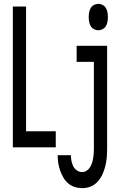

<svg xmlns="http://www.w3.org/2000/svg" viewBox="-20 -769 640 1002"><path d="M47 0V-735H116V-84H271V0ZM493 -611Q481 -611 470 -617Q459 -623 453 -633.5Q447 -644 445 -656Q443 -668 443 -680Q443 -692 445 -704Q447 -716 453 -726.5Q459 -737 470 -743Q481 -749 493 -749Q505 -749 516 -743Q527 -737 533 -726.5Q539 -716 541 -704Q543 -692 543 -680Q543 -668 541 -656Q539 -644 533 -633.5Q527 -623 516 -617Q505 -611 493 -611ZM409 213Q389 213 370 207Q351 201 335.5 187.5Q320 174 310 156.5Q300 139 293.5 120Q287 101 284 81.5Q281 62 281 41H350Q350 56 353 71Q356 86 362.5 99Q369 112 381.5 120.5Q394 129 409 129Q421 129 432 122Q443 115 449.5 104.5Q456 94 460 82Q464 70 466 58Q468 46 469 33.5Q470 21 470 9V-446H380V-530H539V9Q539 31 537 54Q535 77 529.5 98.5Q524 120 514.5 141Q505 162 489.5 179Q474 196 453 204.5Q432 213 409 213Z"/></svg>

Font: Iosevka Curly Medium Extended
Style: Regular
Weight: 500
Width: 7
Monospace: yes
Designer: Belleve Invis
Foundry: Belleve Invis
Version: Version 11.1.0; ttfautohint (v1.8.3)